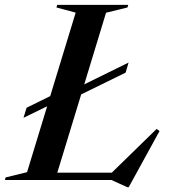

<svg xmlns="http://www.w3.org/2000/svg" viewBox="-51 -735 696 784"><path d="M474 -479.5 462 -438.5 280.5 -349.5 183 -30H405.5L588.5 -208.5L600.5 -200L474.5 29.5H469L404 0H-31L-28 -10.5L59.5 -32L141.5 -301L45 -254L57.5 -295L154 -342.5L258 -683.5L179.5 -704.5L182.5 -715H472.5L469.5 -704.5L382 -683L293 -390.5Z"/></svg>

Font: Newsreader 72pt Medium
Style: Italic
Weight: 500
Italic angle: -17°
Designer: Hugues Gentile
Foundry: Production Type
Version: Version 1.003; ttfautohint (v1.8.3)